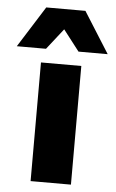

<svg xmlns="http://www.w3.org/2000/svg" viewBox="-99 -769 489 806"><g transform="rotate(5 145.5 -366.0)"><path d="M337 -559 228 -732H63L-46 -559H77L146 -647L214 -559ZM231 -500H61V0H231Z"/></g></svg>

Font: Work Sans
Style: Bold
Weight: 700
Designer: Wei Huang
Foundry: Wei Huang
Version: Version 2.012